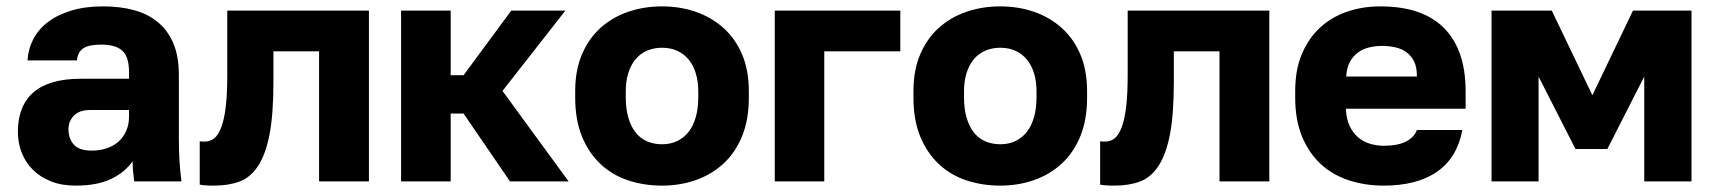

<svg xmlns="http://www.w3.org/2000/svg" viewBox="-20 -563 5320 596"><path d="M214.7 13.2Q249.5 13.2 276.8 7.8Q304.2 2.5 325.8 -8Q347.5 -18.5 363.7 -32.1Q379.8 -45.7 391.7 -62.2Q391.7 -53.3 392.1 -45.2Q392.5 -37 393.2 -30.1Q394 -23.2 394.8 -16.2Q395.6 -9.3 396.5 0H543.3Q539.3 -30 537.3 -61.5Q535.2 -93 535.2 -135V-330Q535.2 -388.3 518.1 -428.5Q501 -468.8 470.1 -494.2Q439.3 -519.7 396.4 -531.4Q353.5 -543.2 299.5 -543.2Q244.2 -543.2 201 -530Q157.8 -516.8 128.7 -494.5Q99.5 -472.2 83.5 -441.7Q67.5 -411.2 65.5 -375.5H218.8Q220 -388.2 224.7 -397.5Q229.5 -406.8 238.7 -413Q247.8 -419.2 261.8 -421.8Q275.7 -424.5 294.5 -424.5Q315 -424.5 331.1 -420.3Q347.2 -416.2 358.3 -406.8Q369.5 -397.5 375 -380.6Q380.5 -363.6 380.5 -340V-318.5H230Q181.2 -318.5 144.4 -307.8Q107.7 -297.2 83.6 -276.1Q59.5 -255 47.5 -224.3Q35.5 -193.7 35.5 -155Q35.5 -119 47.5 -88.7Q59.5 -58.3 82.4 -35.7Q105.4 -13 138.6 0.1Q171.8 13.2 214.7 13.2ZM264.5 -95.5Q225.9 -95.5 209.2 -114.2Q192.5 -132.8 192.5 -162.5Q192.5 -186.3 209.3 -203.9Q226 -221.5 259.5 -221.5H380.5V-200Q380.5 -176.4 371.6 -156.5Q362.7 -136.5 347.4 -123Q332.1 -109.5 310.8 -102.5Q289.5 -95.5 264.5 -95.5Z M644.6 13.2Q690 13.2 724.3 0.3Q758.5 -12.7 781.9 -49.1Q805.3 -85.5 817.1 -147.9Q828.8 -210.4 828.8 -310.3V-403.7H970.5V0H1125.2V-530H685.5V-330.3Q685.5 -271.8 680.8 -232.1Q676.2 -192.5 667 -168.3Q657.8 -144.1 645.4 -133.8Q632.9 -123.5 615 -123.5Q603 -123.5 600 -124.5V10.1Q604 11.2 609.9 11.7Q615.8 12.2 622.6 12.7Q629.4 13.2 634.9 13.2Q640.5 13.2 644.6 13.2Z M1225 0H1379V-210.5H1419L1563 0H1745L1539.8 -280.8L1735 -530H1567L1419 -329.5H1379V-530H1225Z M2035 13.2Q2091 13.2 2139.9 -4Q2188.8 -21.2 2225.8 -55.2Q2262.8 -89.3 2283.7 -140.6Q2304.5 -191.8 2304.5 -260V-280Q2304.5 -344.7 2283.7 -393.8Q2262.8 -443 2225.8 -476.2Q2188.8 -509.3 2139.9 -526.3Q2091 -543.2 2035 -543.2Q1979 -543.2 1929.7 -526.3Q1880.5 -509.3 1843.8 -476.2Q1807.2 -443 1786.3 -393.8Q1765.5 -344.7 1765.5 -280V-260Q1765.5 -191.2 1786.3 -139.9Q1807.2 -88.7 1843.8 -54.1Q1880.5 -19.5 1929.7 -3.2Q1979 13.2 2035 13.2ZM2035 -115.2Q2008.7 -115.2 1987.2 -124.9Q1965.7 -134.7 1951.6 -153.6Q1937.5 -172.5 1930 -199.4Q1922.5 -226.3 1922.5 -260V-280Q1922.5 -310.2 1930 -335Q1937.5 -359.8 1951.6 -377.6Q1965.7 -395.3 1987.2 -405.1Q2008.7 -414.8 2035 -414.8Q2061.8 -414.8 2082.7 -405.1Q2103.7 -395.3 2118.1 -377.6Q2132.5 -359.8 2140 -335Q2147.5 -310.2 2147.5 -280V-260Q2147.5 -227.3 2140 -200.3Q2132.5 -173.2 2118.1 -154.4Q2103.7 -135.7 2082.7 -125.4Q2061.8 -115.2 2035 -115.2Z M2385 0H2538.7V-403.7H2774.7V-530H2385Z M3085 13.2Q3141 13.2 3189.9 -4Q3238.8 -21.2 3275.8 -55.2Q3312.8 -89.3 3333.7 -140.6Q3354.5 -191.8 3354.5 -260V-280Q3354.5 -344.7 3333.7 -393.8Q3312.8 -443 3275.8 -476.2Q3238.8 -509.3 3189.9 -526.3Q3141 -543.2 3085 -543.2Q3029 -543.2 2979.7 -526.3Q2930.5 -509.3 2893.8 -476.2Q2857.2 -443 2836.3 -393.8Q2815.5 -344.7 2815.5 -280V-260Q2815.5 -191.2 2836.3 -139.9Q2857.2 -88.7 2893.8 -54.1Q2930.5 -19.5 2979.7 -3.2Q3029 13.2 3085 13.2ZM3085 -115.2Q3058.7 -115.2 3037.2 -124.9Q3015.7 -134.7 3001.6 -153.6Q2987.5 -172.5 2980 -199.4Q2972.5 -226.3 2972.5 -260V-280Q2972.5 -310.2 2980 -335Q2987.5 -359.8 3001.6 -377.6Q3015.7 -395.3 3037.2 -405.1Q3058.7 -414.8 3085 -414.8Q3111.8 -414.8 3132.7 -405.1Q3153.7 -395.3 3168.1 -377.6Q3182.5 -359.8 3190 -335Q3197.5 -310.2 3197.5 -280V-260Q3197.5 -227.3 3190 -200.3Q3182.5 -173.2 3168.1 -154.4Q3153.7 -135.7 3132.7 -125.4Q3111.8 -115.2 3085 -115.2Z M3439.6 13.2Q3485 13.2 3519.3 0.3Q3553.5 -12.7 3576.9 -49.1Q3600.3 -85.5 3612.1 -147.9Q3623.8 -210.4 3623.8 -310.3V-403.7H3765.5V0H3920.2V-530H3480.5V-330.3Q3480.5 -271.8 3475.8 -232.1Q3471.2 -192.5 3462 -168.3Q3452.8 -144.1 3440.4 -133.8Q3427.9 -123.5 3410 -123.5Q3398 -123.5 3395 -124.5V10.1Q3399 11.2 3404.9 11.7Q3410.8 12.2 3417.6 12.7Q3424.4 13.2 3429.9 13.2Q3435.5 13.2 3439.6 13.2Z M4275 13.2Q4326.5 13.2 4368.1 2.5Q4409.7 -8.2 4441.2 -30.2Q4472.7 -52.2 4492.1 -84.6Q4511.5 -117 4519.5 -159.5H4378.2Q4370.2 -136.8 4344.5 -123.7Q4318.8 -110.5 4275.4 -110.5Q4253.7 -110.5 4232.4 -116.9Q4211.2 -123.3 4195.3 -137.1Q4179.4 -151 4169.4 -172.3Q4159.3 -193.7 4157.8 -225.5H4529.5V-280.5Q4529.5 -407.8 4462.9 -475.5Q4396.3 -543.2 4264.9 -543.2Q4208.7 -543.2 4160.4 -526.3Q4112.2 -509.5 4076.8 -476.5Q4041.5 -443.5 4021 -394.8Q4000.5 -346.1 4000.5 -279.8V-259.7Q4000.5 -190.6 4021.6 -139.5Q4042.7 -88.4 4079.2 -54.4Q4115.7 -20.3 4166.4 -3.6Q4217.1 13.2 4275 13.2ZM4270 -420.5Q4291.9 -420.5 4311.8 -416Q4331.7 -411.5 4346.4 -400.4Q4361.2 -389.3 4369.8 -371.8Q4378.4 -354.4 4378.3 -325.5H4158.8Q4160.3 -351.8 4169.8 -369.9Q4179.3 -388 4194.7 -399.4Q4210 -410.8 4229.3 -415.6Q4248.6 -420.5 4270 -420.5Z M4610 0H4756V-325.3L4870.5 -100.5H4969.5L5084 -325.3V0H5230.7V-530H5049L4923 -267.3L4797 -530H4610Z"/></svg>

Font: Golos Text VF
Style: Regular
Weight: 400
Designer: A.Korolkova, Vitaly Kuzmin
Foundry: ParaType Ltd
Version: Version 2.005